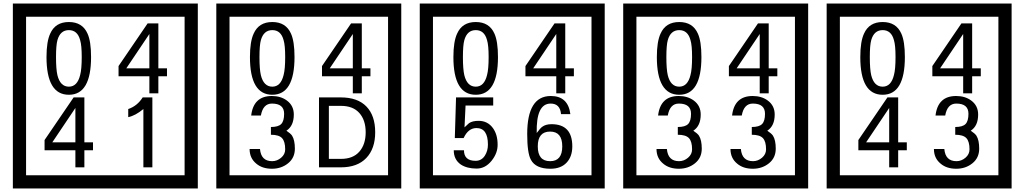

<svg xmlns="http://www.w3.org/2000/svg" viewBox="-20 -980 5815 1090"><path d="M1103 90H53V-960H1103ZM1028 15V-885H128V15ZM497 -656Q497 -442 371 -442Q244 -442 244 -656Q244 -744 265 -789Q294 -855 371 -855Q448 -855 477 -789Q497 -745 497 -656ZM444 -656Q444 -723 435 -752Q420 -809 371 -809Q322 -809 306 -752Q298 -723 298 -656Q298 -587 306 -553Q322 -488 371 -488Q419 -488 435 -554Q444 -587 444 -656ZM928 -547H879V-450H828V-547H653V-605L818 -847H879V-592H928ZM828 -592V-787L697 -592ZM508 -127H459V-30H408V-127H233V-185L398 -427H459V-172H508ZM408 -172V-367L277 -172ZM845 -30H794V-361Q748 -323 708 -315V-361Q759 -378 790 -427H845Z M2258 90H1208V-960H2258ZM2183 15V-885H1283V15ZM1652 -656Q1652 -442 1526 -442Q1399 -442 1399 -656Q1399 -744 1420 -789Q1449 -855 1526 -855Q1603 -855 1632 -789Q1652 -745 1652 -656ZM1599 -656Q1599 -723 1590 -752Q1575 -809 1526 -809Q1477 -809 1461 -752Q1453 -723 1453 -656Q1453 -587 1461 -553Q1477 -488 1526 -488Q1574 -488 1590 -554Q1599 -587 1599 -656ZM2083 -547H2034V-450H1983V-547H1808V-605L1973 -847H2034V-592H2083ZM1983 -592V-787L1852 -592ZM1654 -136Q1654 -84 1615.5 -53Q1577 -22 1524 -22Q1469 -22 1435 -51Q1397 -82 1397 -134H1456Q1462 -65 1525 -65Q1553 -65 1576 -84.5Q1599 -104 1599 -132Q1599 -177 1581 -196Q1563 -215 1518 -215V-259Q1560 -259 1576.5 -276Q1593 -293 1593 -334Q1593 -392 1524 -392Q1473 -392 1461 -324H1406Q1419 -435 1523 -435Q1574 -435 1609 -409Q1648 -380 1648 -330Q1648 -265 1606 -238Q1630 -222 1638 -210Q1654 -185 1654 -136ZM2110 -229Q2110 -136 2059.5 -83Q2009 -30 1915 -30H1791V-427H1915Q2010 -427 2060 -375.5Q2110 -324 2110 -229ZM2056 -229Q2056 -298 2020 -338.5Q1984 -379 1916 -379H1847V-78H1916Q1984 -78 2020 -119Q2056 -160 2056 -229Z M3413 90H2363V-960H3413ZM3338 15V-885H2438V15ZM2807 -656Q2807 -442 2681 -442Q2554 -442 2554 -656Q2554 -744 2575 -789Q2604 -855 2681 -855Q2758 -855 2787 -789Q2807 -745 2807 -656ZM2754 -656Q2754 -723 2745 -752Q2730 -809 2681 -809Q2632 -809 2616 -752Q2608 -723 2608 -656Q2608 -587 2616 -553Q2632 -488 2681 -488Q2729 -488 2745 -554Q2754 -587 2754 -656ZM3238 -547H3189V-450H3138V-547H2963V-605L3128 -847H3189V-592H3238ZM3138 -592V-787L3007 -592ZM2805 -160Q2806 -111 2770.5 -67Q2735 -23 2686 -23Q2631 -23 2596 -46Q2556 -74 2556 -127H2614Q2614 -67 2680 -67Q2714 -67 2733 -97Q2750 -124 2750 -159Q2750 -253 2685 -253Q2638 -253 2612 -196H2562L2569 -427H2780V-381H2623L2617 -257Q2630 -269 2643 -281Q2662 -294 2697 -294Q2749 -294 2779 -252Q2805 -215 2805 -160ZM3229 -149Q3229 -91 3196.5 -56.5Q3164 -22 3105 -22Q3021 -22 2994 -73Q2973 -111 2973 -219Q2973 -435 3107 -435Q3205 -435 3218 -332H3165Q3160 -392 3106 -392Q3023 -392 3027 -225Q3048 -253 3058 -260Q3078 -275 3111 -275Q3229 -275 3229 -149ZM3172 -149Q3172 -233 3103 -233Q3033 -233 3033 -149Q3033 -65 3103 -65Q3172 -65 3172 -149Z M4568 90H3518V-960H4568ZM4493 15V-885H3593V15ZM3962 -656Q3962 -442 3836 -442Q3709 -442 3709 -656Q3709 -744 3730 -789Q3759 -855 3836 -855Q3913 -855 3942 -789Q3962 -745 3962 -656ZM3909 -656Q3909 -723 3900 -752Q3885 -809 3836 -809Q3787 -809 3771 -752Q3763 -723 3763 -656Q3763 -587 3771 -553Q3787 -488 3836 -488Q3884 -488 3900 -554Q3909 -587 3909 -656ZM4393 -547H4344V-450H4293V-547H4118V-605L4283 -847H4344V-592H4393ZM4293 -592V-787L4162 -592ZM3964 -136Q3964 -84 3925.5 -53Q3887 -22 3834 -22Q3779 -22 3745 -51Q3707 -82 3707 -134H3766Q3772 -65 3835 -65Q3863 -65 3886 -84.5Q3909 -104 3909 -132Q3909 -177 3891 -196Q3873 -215 3828 -215V-259Q3870 -259 3886.5 -276Q3903 -293 3903 -334Q3903 -392 3834 -392Q3783 -392 3771 -324H3716Q3729 -435 3833 -435Q3884 -435 3919 -409Q3958 -380 3958 -330Q3958 -265 3916 -238Q3940 -222 3948 -210Q3964 -185 3964 -136ZM4384 -136Q4384 -84 4345.5 -53Q4307 -22 4254 -22Q4199 -22 4165 -51Q4127 -82 4127 -134H4186Q4192 -65 4255 -65Q4283 -65 4306 -84.5Q4329 -104 4329 -132Q4329 -177 4311 -196Q4293 -215 4248 -215V-259Q4290 -259 4306.5 -276Q4323 -293 4323 -334Q4323 -392 4254 -392Q4203 -392 4191 -324H4136Q4149 -435 4253 -435Q4304 -435 4339 -409Q4378 -380 4378 -330Q4378 -265 4336 -238Q4360 -222 4368 -210Q4384 -185 4384 -136Z M5723 90H4673V-960H5723ZM5648 15V-885H4748V15ZM5117 -656Q5117 -442 4991 -442Q4864 -442 4864 -656Q4864 -744 4885 -789Q4914 -855 4991 -855Q5068 -855 5097 -789Q5117 -745 5117 -656ZM5064 -656Q5064 -723 5055 -752Q5040 -809 4991 -809Q4942 -809 4926 -752Q4918 -723 4918 -656Q4918 -587 4926 -553Q4942 -488 4991 -488Q5039 -488 5055 -554Q5064 -587 5064 -656ZM5548 -547H5499V-450H5448V-547H5273V-605L5438 -847H5499V-592H5548ZM5448 -592V-787L5317 -592ZM5128 -127H5079V-30H5028V-127H4853V-185L5018 -427H5079V-172H5128ZM5028 -172V-367L4897 -172ZM5539 -136Q5539 -84 5500.5 -53Q5462 -22 5409 -22Q5354 -22 5320 -51Q5282 -82 5282 -134H5341Q5347 -65 5410 -65Q5438 -65 5461 -84.5Q5484 -104 5484 -132Q5484 -177 5466 -196Q5448 -215 5403 -215V-259Q5445 -259 5461.5 -276Q5478 -293 5478 -334Q5478 -392 5409 -392Q5358 -392 5346 -324H5291Q5304 -435 5408 -435Q5459 -435 5494 -409Q5533 -380 5533 -330Q5533 -265 5491 -238Q5515 -222 5523 -210Q5539 -185 5539 -136Z"/></svg>

Font: Unicode BMP Fallback SIL
Style: Regular
Weight: 400
Foundry: NRSI, SIL International
Version: Version 5.1 Based on Unicode 5.1